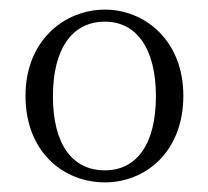

<svg xmlns="http://www.w3.org/2000/svg" viewBox="-20 -830 433 399"><path d="M198 -451C282 -451 361 -514 361 -631C361 -746 281 -810 198 -810C114 -810 33 -746 33 -631C33 -514 112 -451 198 -451ZM198 -476C131 -476 90 -529 90 -630C90 -730 131 -785 198 -785C263 -785 304 -730 304 -630C304 -529 263 -476 198 -476Z"/></svg>

Font: Noto Serif TC Light
Style: Regular
Weight: 300
Designer: Ryoko NISHIZUKA 西塚涼子 (kana & ideographs); Frank Grießhammer (Latin, Greek & Cyrillic); Wenlong ZHANG 张文龙 (bopomofo); San
Foundry: Adobe
Version: Version 2.001;hotconv 1.1.0;makeotfexe 2.6.0